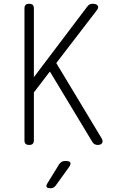

<svg xmlns="http://www.w3.org/2000/svg" viewBox="-20 -760 640 1020"><path d="M160 -15Q160 -2 154 4Q148 10 135 10Q122 10 116 4Q110 -2 110 -15V-715Q110 -728 116 -734Q122 -740 135 -740Q148 -740 154 -734Q160 -728 160 -715V-350L442 -723Q450 -734 457.5 -737Q465 -740 473 -740Q481 -740 487.5 -738Q494 -736 498 -731.5Q502 -727 501.5 -720.5Q501 -714 494 -705L279 -425L520 -25Q525 -16 525 -9.5Q525 -3 521.5 1.5Q518 6 512 8Q506 10 499 10Q490 10 482.5 6Q475 2 470 -7L245 -380L160 -269ZM233 212 294 113Q300 104 308 99.5Q316 95 327 95Q349 95 353.5 103.5Q358 112 345 130L275 227Q270 234 263 237Q256 240 248 240Q231 240 227.5 233Q224 226 233 212Z"/></svg>

Font: Maple Mono NL Thin
Style: Regular
Weight: 250
Monospace: yes
Designer: subframe7536
Version: Version 7.000